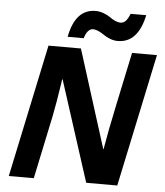

<svg xmlns="http://www.w3.org/2000/svg" viewBox="-60 -975 881 1028"><g transform="rotate(5 380.0 -461.0)"><path d="M543.9 -771Q522.5 -771 501.7 -779.1Q481 -787.1 467.8 -796.9Q431.2 -822.3 407.2 -822.3Q392.1 -822.3 380.1 -808.6Q368.2 -794.9 361.3 -770H274.9Q303.7 -920.9 412.1 -920.9Q433.6 -920.9 454.8 -913.1Q476.1 -905.3 489.7 -895.5Q525.4 -870.1 549.3 -870.1Q565.4 -870.1 577.4 -882.3Q589.4 -894.5 600.1 -921.9H684.1Q651.9 -771 543.9 -771ZM268.1 -540H265.1L263.2 -524.4Q247.6 -418 231 -335.9L160.2 0H25.9L176.8 -713.9H351.1L517.1 -188H519Q524.9 -224.1 538.3 -294.7Q551.8 -365.2 626 -713.9H759.8L608.9 0H441.9Z"/></g></svg>

Font: Open Sans Hebrew
Style: Bold Italic
Weight: 700
Italic angle: -12°
Foundry: Ascender Corporation, Yanek Iontef
Version: Version 2.001;PS 002.001;hotconv 1.0.70;makeotf.lib2.5.58329